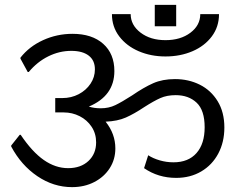

<svg xmlns="http://www.w3.org/2000/svg" viewBox="-20 -789 1008 789"><path d="M704 -681H616V-769H704ZM440 -731H517Q517 -686 557.5 -655Q598 -624 660 -624Q722 -624 762.5 -654.5Q803 -685 803 -731H880Q880 -679 850.5 -639.5Q821 -600 771 -578.5Q721 -557 660 -557Q600 -557 550 -578.5Q500 -600 470 -639.5Q440 -679 440 -731ZM902 -265Q902 -205 877 -158Q852 -111 807 -84.5Q762 -58 704 -58Q630 -58 572 -98L589 -151Q609 -138 636.5 -130Q664 -122 693 -122Q754 -122 787.5 -160Q821 -198 821 -266Q821 -336 788 -367Q755 -398 702 -398Q666 -398 639 -386Q612 -374 573 -349Q531 -321 497 -306Q463 -291 414 -289Q454 -239 454 -179Q454 -134 431 -98Q408 -62 367.5 -41Q327 -20 276 -20Q200 -20 133.5 -65Q67 -110 26 -187V-191L61 -235H65Q112 -165 160 -131.5Q208 -98 260 -98Q312 -98 343.5 -127.5Q375 -157 375 -204Q375 -240 356.5 -268Q338 -296 307.5 -311.5Q277 -327 242 -327H207V-386H236Q273 -386 303.5 -402Q334 -418 352 -445Q370 -472 370 -504Q370 -541 344.5 -560.5Q319 -580 273 -580Q224 -580 178.5 -557.5Q133 -535 98 -493H94L64 -548V-552Q100 -598 157 -624Q214 -650 278 -650Q358 -650 404 -609Q450 -568 450 -497Q450 -395 345 -351Q367 -344 394 -344Q427 -344 454 -357Q481 -370 523 -397Q571 -430 609.5 -447Q648 -464 699 -464Q755 -464 801 -441Q847 -418 874.5 -373Q902 -328 902 -265Z"/></svg>

Font: Amiko
Style: Regular
Weight: 400
Designer: Pablo Impallari, Rodrigo Fuenzalida, Andres Torresi
Foundry: Impallari Type
Version: Version 1.001; ttfautohint (v1.3)